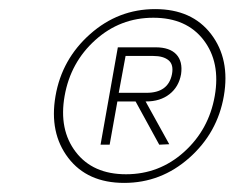

<svg xmlns="http://www.w3.org/2000/svg" viewBox="-20 -731 526 422"><path d="M427.5 -643Q390 -692 317 -692Q244 -692 189.5 -643Q135 -594 122 -520Q109 -446 146.5 -397Q184 -348 257 -348Q330 -348 384.5 -397Q439 -446 452 -520Q465 -594 427.5 -643ZM396 -384Q334 -329 253 -329Q172 -329 130 -384Q88 -439 102 -520Q116 -601 178 -656Q240 -711 321 -711Q402 -711 444 -656Q486 -601 472 -520Q458 -439 396 -384ZM378 -568Q373 -540 352.5 -524Q332 -508 301 -508H300L352 -414L330 -413L278 -508H238L221 -413H201L239 -627H322Q353 -627 367.5 -611.5Q382 -596 378 -568ZM317 -608H256L241 -527H302Q350 -527 358 -568Q362 -589 350.5 -598.5Q339 -608 317 -608Z"/></svg>

Font: Poppins Thin
Style: Italic
Weight: 250
Italic angle: -10°
Designer: Ninad Kale (Devanagari), Jonny Pinhorn (Latin)
Foundry: Indian Type Foundry
Version: Version 3.200;PS 1.000;hotconv 16.6.54;makeotf.lib2.5.65590